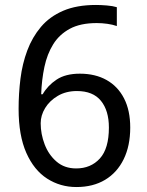

<svg xmlns="http://www.w3.org/2000/svg" viewBox="-20 -744 591 774"><path d="M288 10Q223 10 170 -24Q117 -58 86 -128Q55 -198 55 -305Q55 -367 62.5 -427Q70 -487 90 -540.5Q110 -594 145 -635.5Q180 -677 234.5 -700.5Q289 -724 367 -724Q386 -724 410.5 -722Q435 -720 451 -715V-639Q434 -645 412.5 -648Q391 -651 370 -651Q304 -651 261.5 -628Q219 -605 194.5 -565.5Q170 -526 159 -474Q148 -422 146 -364H152Q172 -399 208 -423Q244 -447 302 -447Q364 -447 409.5 -421.5Q455 -396 480 -347.5Q505 -299 505 -230Q505 -156 478.5 -102Q452 -48 403.5 -19Q355 10 288 10ZM287 -65Q346 -65 382.5 -105Q419 -145 419 -230Q419 -298 387 -337.5Q355 -377 290 -377Q246 -377 213 -357.5Q180 -338 162 -308.5Q144 -279 144 -247Q144 -204 160 -162Q176 -120 208 -92.5Q240 -65 287 -65Z"/></svg>

Font: malayalam25
Style: Book
Weight: 400
Designer: Jelle Bosma - Monotype Design Team
Foundry: Monotype Imaging Inc.
Version: Version 2.003